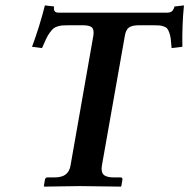

<svg xmlns="http://www.w3.org/2000/svg" viewBox="-20 -693 704 714"><path d="M196.8 -646H603Q606.9 -646 610.1 -646.7Q613.3 -647.5 615.7 -648.7Q618.2 -649.9 620.1 -651.9Q622.1 -653.8 623 -655.3Q624 -656.7 625.2 -659.2Q626.5 -661.6 627 -662.8Q627.4 -664.1 628.2 -666.3Q628.9 -668.5 628.9 -668.9L664.1 -672.9Q656.7 -599.6 658.2 -519L618.2 -514.2Q616.7 -535.2 615 -548.3Q613.3 -561.5 609.6 -571.5Q606 -581.5 601.8 -586.7Q597.7 -591.8 589.1 -594.7Q580.6 -597.7 572.3 -598.4Q564 -599.1 548.8 -599.1H497.1Q470.7 -599.1 459 -590.3Q447.3 -581.5 443.8 -557.1L358.9 -77.1Q355 -53.7 365.2 -43.5Q375.5 -33.2 403.8 -33.2H429.2Q436.5 -33.2 435.1 -23.9L431.2 -1L429.2 1Q314.9 -1 276.9 -1L145 1L143.1 -1L147 -23.9Q148.4 -33.2 155.8 -33.2H181.2Q210 -33.2 224.1 -44.2Q238.3 -55.2 242.2 -77.1L327.1 -560.1Q330.6 -582.5 322 -590.8Q313.5 -599.1 287.1 -599.1H235.8Q220.7 -599.1 212.2 -598.4Q203.6 -597.7 193.8 -594.7Q184.1 -591.8 178.2 -586.7Q172.4 -581.5 165 -571.5Q157.7 -561.5 151.4 -548.1Q145 -534.7 136.2 -514.2L99.1 -519Q127 -593.8 147 -672.9L181.2 -668.9Q177.2 -646 196.8 -646Z"/></svg>

Font: Linux Libertine G
Style: Bold Italic
Weight: 700
Italic angle: -11.5°
Designer: Philipp H. Poll
Foundry: Philipp H. Poll
Version: Version 4.1.0